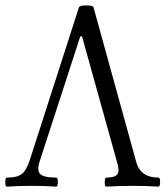

<svg xmlns="http://www.w3.org/2000/svg" viewBox="-22 -694 627 717"><path d="M3.9 2.9Q-2.4 2.9 -2.2 -13.9Q-2 -30.8 3.9 -30.8Q43 -30.8 60.3 -44.9Q77.6 -59.1 89.8 -98.1L272.9 -667Q275.9 -673.8 300.5 -673.8Q325.2 -673.8 327.1 -667L486.8 -88.9Q502.9 -30.8 569.8 -30.8Q576.2 -30.8 575.9 -13.9Q575.7 2.9 569.8 2.9Q521.5 0 473.1 0Q424.8 0 375 2.9Q369.1 2.9 369.1 -13.9Q369.1 -30.8 375 -30.8Q407.7 -30.8 416.5 -43.7Q425.3 -56.6 415 -88.9L284.2 -558.1H277.8L125 -87.9Q115.2 -55.7 129.2 -43.2Q143.1 -30.8 188 -30.8Q194.3 -30.8 194.1 -13.9Q193.8 2.9 188 2.9Q141.6 0 96.2 0Q49.8 0 3.9 2.9Z"/></svg>

Font: Junicode SmCond Light
Style: Regular
Weight: 300
Width: 4
Designer: Peter S. Baker
Version: Version 2.206